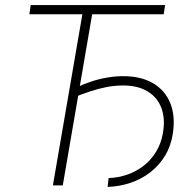

<svg xmlns="http://www.w3.org/2000/svg" viewBox="-20 -731 759 757"><path d="M273.9 -348.1 277.8 -384.3Q306.6 -398.4 337.9 -408.9Q369.1 -419.4 401.6 -425Q434.1 -430.7 466.3 -430.7Q535.6 -430.7 583 -403.1Q630.4 -375.5 651.1 -325Q671.9 -274.4 661.6 -205.1Q654.3 -156.2 631.1 -117.7Q607.9 -79.1 573 -52Q538.1 -24.9 494.9 -10.3Q451.7 4.4 404.3 5.9L408.2 -28.8Q447.3 -30.3 483.2 -43Q519 -55.7 547.6 -78.4Q576.2 -101.1 595.7 -133.3Q615.2 -165.5 622.1 -205.1Q632.3 -262.2 616.5 -304.7Q600.6 -347.2 562 -370.6Q523.4 -394 465.8 -394Q432.1 -394 399.9 -387.7Q367.7 -381.3 335.9 -370.8Q304.2 -360.4 273.9 -348.1ZM349.6 -710.9 227.5 0H188.5L311 -710.9ZM630.9 -710.9 625.5 -674.8H95.7L101.1 -710.9Z"/></svg>

Font: Roboto ExtraLight
Style: Italic
Weight: 250
Designer: Christian Robertson
Foundry: Google
Version: Version 3.009; 2024